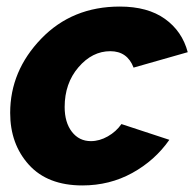

<svg xmlns="http://www.w3.org/2000/svg" viewBox="-20 -555 592 585"><path d="M11 -211Q11 -339 105.5 -437Q200 -535 345 -535Q430 -535 482.5 -497.5Q535 -460 552 -396L387 -349Q368 -399 316 -399Q261 -399 219 -350Q177 -301 177 -229Q177 -182 199 -153.5Q221 -125 257 -125Q283 -125 308.5 -139.5Q334 -154 350 -177L496 -129Q452 -66 383 -28Q314 10 231 10Q125 10 68 -53Q11 -116 11 -211Z"/></svg>

Font: Raleway-v4020 ExtraBold
Style: Italic
Weight: 800
Italic angle: -12°
Designer: Matt McInerney, Pablo Impallari, Rodrigo Fuenzalida
Foundry: Matt McInerney, Pablo Impallari, Rodrigo Fuenzalida
Version: Version 4.020;PS 004.020;hotconv 1.0.88;makeotf.lib2.5.64775